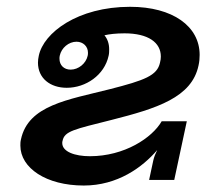

<svg xmlns="http://www.w3.org/2000/svg" viewBox="-20 -537 623 573"><path d="M425 0H500L537.5 -175H462.5C434.2 -125.8 351.7 -70.8 248.3 -70.8C203.3 -70.8 165.8 -84.2 165.8 -110C165.8 -112.5 165.8 -114.2 166.7 -116.7C172.5 -145.8 200.8 -150.8 313.3 -179.2C447.5 -213.3 552.5 -245.8 572.5 -341.7C575 -352.5 575.8 -363.3 575.8 -373.3C575.8 -458.3 495.8 -516.7 368.3 -516.7C211.7 -516.7 110 -439.2 95.8 -370.8C94.2 -363.3 93.3 -356.7 93.3 -350C93.3 -303.3 130 -275 179.2 -275C235.8 -275 291.7 -312.5 304.2 -370.8C305.8 -377.5 305.8 -384.2 305.8 -390C305.8 -406.7 300.8 -420.8 291.7 -431.7C305.8 -435 325.8 -437.5 351.7 -437.5C422.5 -437.5 460 -410 460 -368.3C460 -362.5 459.2 -356.7 457.5 -350C449.2 -311.7 412.5 -297.5 307.5 -270.8C183.3 -239.2 64.2 -223.3 42.5 -120.8C40.8 -114.2 40.8 -108.3 40.8 -102.5C40.8 -35.8 117.5 16.7 230 16.7C330.8 16.7 405 -37.5 449.2 -89.2C444.2 -79.2 440 -69.2 437.5 -58.3ZM190.8 -329.2C170.8 -329.2 157.5 -342.5 157.5 -361.7C157.5 -365 157.5 -367.5 158.3 -370.8C163.3 -394.2 185 -412.5 208.3 -412.5C228.3 -412.5 242.5 -398.3 242.5 -380C242.5 -376.7 242.5 -374.2 241.7 -370.8C236.7 -347.5 214.2 -329.2 190.8 -329.2Z"/></svg>

Font: BoonHome
Style: Bold Oblique
Weight: 700
Italic angle: -12°
Designer: Sungsit Sawaiwan
Foundry: Sungsit Sawaiwan
Version: Version 0.2